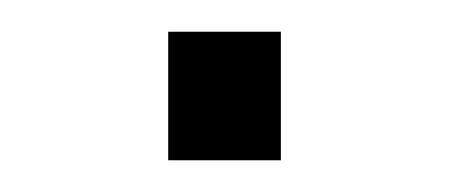

<svg xmlns="http://www.w3.org/2000/svg" viewBox="-20 -101 283 121"><path d="M86 0V-81H157V0Z"/></svg>

Font: Archivo Expanded Thin
Style: Regular
Weight: 250
Width: 7
Designer: Hector Gatti
Foundry: Omnibus-Type
Version: Version 2.001